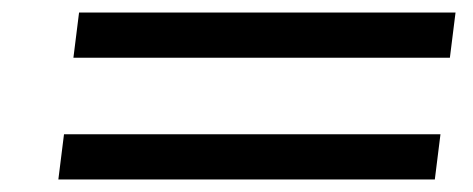

<svg xmlns="http://www.w3.org/2000/svg" viewBox="-20 -418 754 306"><path d="M97 -326 106 -398H706L697 -326ZM73 -132 82 -204H682L673 -132Z"/></svg>

Font: Orkney Medium
Style: MediumItalic
Weight: 500
Designer: Samuel Oakes and Alfredo Marco Pradil
Foundry: Alfredo Marco Pradil
Version: 1.0; ttfautohint (v1.5)